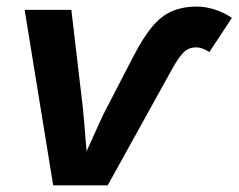

<svg xmlns="http://www.w3.org/2000/svg" viewBox="-20 -558 718 578"><path d="M500.5 -354.5 304.2 0H140.1L54.2 -528.3H194.8L229.5 -232.9Q230.5 -225.1 233.2 -192.6Q235.8 -160.2 240.7 -102.5Q265.1 -156.7 278.1 -185.5Q291 -214.4 300.3 -231.4L381.8 -388.7Q410.6 -444.3 437.7 -477.1Q464.8 -509.8 497.1 -523.9Q529.3 -538.1 572.3 -538.1Q625.5 -538.1 678.2 -504.4L610.4 -401.4Q587.9 -415.5 570.8 -415.5Q548.8 -415.5 533.9 -401.4Q519 -387.2 500.5 -354.5Z"/></svg>

Font: Arimo
Style: Bold Italic
Weight: 700
Italic angle: -12°
Designer: Steve Matteson
Foundry: Monotype Imaging Inc.
Version: Version 1.33